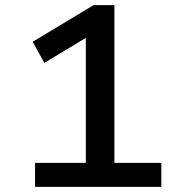

<svg xmlns="http://www.w3.org/2000/svg" viewBox="-20 -725 711 745"><path d="M116 0V-93H313V-614L368 -611L152 -481L107 -563L343 -705H424V-93H606V0Z"/></svg>

Font: Nunito Sans 10pt SemiExpanded SemiBold
Style: Regular
Weight: 600
Width: 6
Designer: Vernon Adams
Foundry: Vernon Adams
Version: Version 3.101;gftools[0.9.27]